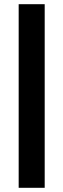

<svg xmlns="http://www.w3.org/2000/svg" viewBox="-20 -790 302 915"><path d="M193 -770V105H69V-770Z"/></svg>

Font: Unbounded Variable
Style: Regular
Weight: 400
Designer: Luke Prowse, Jean-Baptiste Morizot, Fátima Lázaro, Florian Runge
Foundry: NaN
Version: Version 1.600;FEAKit 1.0